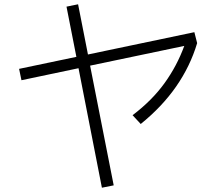

<svg xmlns="http://www.w3.org/2000/svg" viewBox="-20 -829 1040 895"><path d="M886 -679 899 -628Q834 -411 636 -251L598 -292Q689 -361 747 -441.5Q805 -522 839 -615L400 -523L510 35L455 46L346 -511L80 -455L69 -508L336 -564L290 -798L344 -809L390 -575Z"/></svg>

Font: IBM Plex Sans JP Light
Style: Regular
Weight: 300
Designer: Mike Abbink; Paul van der Laan; Pieter van Rosmalen; Wujin Sim; Yejin Wi; Jinhee Kim; Boomi Park; Yona Kim; Kichan Ma
Foundry: Sandoll Inc.
Version: Version 1.002